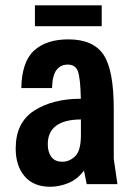

<svg xmlns="http://www.w3.org/2000/svg" viewBox="-20 -703 517 733"><path d="M61.3 -366.7H178.6Q180 -415.4 195.8 -435.9Q211.6 -456.4 238.7 -456.4Q268.9 -456.4 278 -428.9Q287.1 -401.4 288.6 -326Q181.3 -326 110.6 -280.6Q39.9 -235.3 39.9 -136Q39.9 -70 74 -30Q108.1 10 171.7 10Q204.7 10 239.6 -3.6Q274.4 -17.1 300.6 -51.6L311 0H428.3L414.3 -97.1V-286.3Q414.3 -436.6 374.9 -494.6Q335.6 -552.7 240.9 -552.7Q157.1 -552.7 110.2 -510.1Q63.3 -467.4 61.3 -366.7ZM288.9 -246.9V-187.6Q288.9 -127.7 267.1 -106.6Q245.3 -85.6 218.4 -85.6Q189.7 -85.6 176.1 -103.9Q162.4 -122.3 162.4 -152.3Q162.4 -200.1 195.1 -223.5Q227.7 -246.9 288.9 -246.9ZM113.3 -603H368.3V-682.6H113.3Z"/></svg>

Font: Secuela Black
Style: Regular
Weight: 900
Designer: Fernando Haro
Foundry: deFharo
Version: Version 1.704